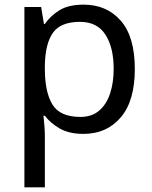

<svg xmlns="http://www.w3.org/2000/svg" viewBox="-20 -566 655 826"><path d="M340 -546Q439 -546 499.5 -477Q560 -408 560 -269Q560 -132 499.5 -61Q439 10 339 10Q277 10 236.5 -13.5Q196 -37 173 -68H167Q169 -51 171 -25Q173 1 173 20V240H85V-536H157L169 -463H173Q197 -498 236 -522Q275 -546 340 -546ZM324 -472Q242 -472 208.5 -426Q175 -380 173 -286V-269Q173 -170 205.5 -116.5Q238 -63 326 -63Q375 -63 406.5 -90Q438 -117 453.5 -163.5Q469 -210 469 -270Q469 -362 433.5 -417Q398 -472 324 -472Z"/></svg>

Font: Noto Sans Elymaic
Style: Regular
Weight: 400
Designer: Morgane Pierson
Foundry: Google LLC
Version: Version 1.002; ttfautohint (v1.8.4.7-5d5b)